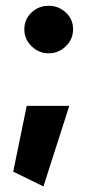

<svg xmlns="http://www.w3.org/2000/svg" viewBox="-20 -525 337 667"><path d="M64.5 -423.3C64.5 -400.4 72.8 -380.9 89.4 -364.7C106 -348.1 126 -339.8 148.9 -339.8C171.9 -339.8 191.9 -348.1 209 -364.7C225.6 -380.9 233.9 -400.4 233.9 -423.3C233.9 -446.3 225.6 -465.8 209 -481.4C191.9 -497.1 171.9 -504.9 148.9 -504.9C126 -504.9 106 -497.1 89.4 -481.4C72.8 -465.8 64.5 -446.3 64.5 -423.3ZM25.9 71.3 130.9 122.6 220.7 -157.2H72.8Z"/></svg>

Font: Estedad ExtraBold
Style: Regular
Weight: 800
Designer: Amin Abedi
Version: Version 7.3